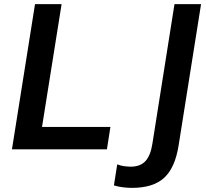

<svg xmlns="http://www.w3.org/2000/svg" viewBox="-20 -725 1002 932"><path d="M38 0 150 -705H279L184 -109H516L499 0ZM620 187Q603 187 579.5 184.5Q556 182 533 175L549 73Q568 80 585 82Q602 84 615 84Q661 84 686 57Q711 30 720 -29L827 -705H956L847 -19Q830 89 777 138Q724 187 620 187Z"/></svg>

Font: Mulish
Style: Bold Italic
Weight: 700
Italic angle: -9°
Designer: Vernon Adams
Foundry: Vernon Adams
Version: Version 3.603; ttfautohint (v1.8.3)